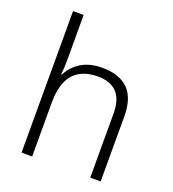

<svg xmlns="http://www.w3.org/2000/svg" viewBox="-138 -865 871 969"><g transform="rotate(20 298.0 -380.0)"><path d="M145 -517Q145 -496 144 -477Q143 -458 141 -440H145Q166 -484 211.5 -513Q257 -542 325 -542Q417 -542 465 -495Q513 -448 513 -348V0H457V-344Q457 -420 422 -456.5Q387 -493 320 -493Q145 -493 145 -290V0H88V-760H145Z"/></g></svg>

Font: Noto Sans Sinhala Light
Style: Regular
Weight: 300
Designer: Jelle Bosma - Monotype Design Team
Foundry: Monotype Imaging Inc.
Version: Version 2.006; ttfautohint (v1.8.4.7-5d5b)